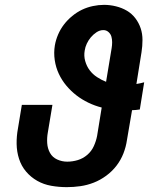

<svg xmlns="http://www.w3.org/2000/svg" viewBox="-20 -763 640 791"><path d="M255 8Q223 8 191.5 2.5Q160 -3 133.5 -18Q107 -33 87.5 -56Q68 -79 58.5 -108.5Q49 -138 48.5 -170Q48 -202 54 -234L70 -331H196L177 -217Q173 -195 174.5 -173Q176 -151 186 -133Q196 -115 215.5 -106Q235 -97 257 -97Q279 -97 300.5 -103.5Q322 -110 339.5 -125Q357 -140 366.5 -161Q376 -182 380 -203L399 -320Q371 -327 344 -340Q317 -353 294.5 -370.5Q272 -388 253.5 -410Q235 -432 222.5 -458.5Q210 -485 205.5 -515.5Q201 -546 206 -576Q210 -599 219.5 -621Q229 -643 243.5 -662Q258 -681 277.5 -697Q297 -713 318 -723Q339 -733 362.5 -738Q386 -743 409 -743Q433 -743 457.5 -737Q482 -731 502.5 -719Q523 -707 537.5 -688Q552 -669 559.5 -646.5Q567 -624 567 -598.5Q567 -573 563 -548L542 -417Q550 -418 558 -420Q566 -422 574 -424L556 -312Q548 -311 540 -310Q532 -309 524 -309L503 -186Q499 -158 488.5 -131Q478 -104 460 -80.5Q442 -57 417.5 -39Q393 -21 366 -10.5Q339 0 311 4Q283 8 255 8ZM417 -426 440 -565Q442 -577 442 -589Q442 -601 439 -612Q436 -623 427 -631Q418 -639 406 -639Q391 -639 377.5 -630Q364 -621 354 -609Q344 -597 337.5 -583Q331 -569 329 -555Q325 -533 331 -511.5Q337 -490 349.5 -473.5Q362 -457 379.5 -445.5Q397 -434 417 -426Z"/></svg>

Font: Iosevka Curly XBdEx
Style: Italic
Weight: 800
Width: 7
Italic angle: -9°
Monospace: yes
Designer: Belleve Invis
Foundry: Belleve Invis
Version: Version 11.1.0; ttfautohint (v1.8.3)